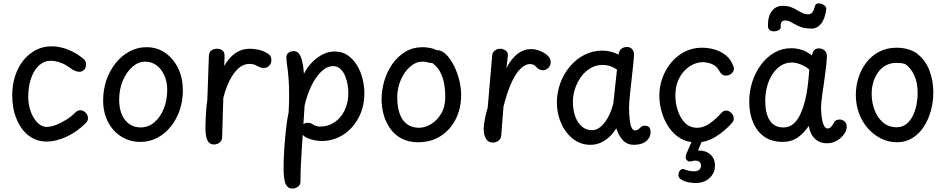

<svg xmlns="http://www.w3.org/2000/svg" viewBox="-20 -823 5492 1115"><path d="M459 -486Q470 -478 475 -469Q480 -460 480 -449Q480 -437 475 -427Q470 -417 461 -411.5Q452 -406 440 -406Q429 -406 414 -412.5Q399 -419 379 -434Q356 -451 327.5 -460.5Q299 -470 274 -470Q236 -470 206.5 -443Q177 -416 160.5 -368.5Q144 -321 144 -260Q144 -224 153 -192.5Q162 -161 177 -137Q192 -113 211 -99.5Q230 -86 250 -86Q274 -86 303.5 -97Q333 -108 363.5 -127Q394 -146 417 -169Q424 -176 431.5 -179.5Q439 -183 446 -183Q458 -183 468 -176.5Q478 -170 484.5 -159.5Q491 -149 491 -137Q491 -121 479 -109Q428 -58 367.5 -29.5Q307 -1 249 -1Q191 -1 146.5 -35.5Q102 -70 76.5 -131Q51 -192 51 -270Q51 -330 68 -382Q85 -434 116 -472.5Q147 -511 188.5 -532.5Q230 -554 279 -554Q308 -554 338.5 -546.5Q369 -539 399.5 -524Q430 -509 459 -486Z M1042 -299Q1042 -238 1023.5 -183.5Q1005 -129 971.5 -87.5Q938 -46 893 -22.5Q848 1 796 1Q733 1 684 -30Q635 -61 607 -115.5Q579 -170 579 -240Q579 -303 598.5 -359Q618 -415 652.5 -457.5Q687 -500 732.5 -524.5Q778 -549 830 -549Q893 -549 940.5 -515.5Q988 -482 1015 -425.5Q1042 -369 1042 -299ZM672 -244Q672 -195 687 -159Q702 -123 730.5 -103Q759 -83 797 -83Q841 -83 876 -112.5Q911 -142 931 -191.5Q951 -241 951 -302Q951 -349 934 -386Q917 -423 888.5 -444Q860 -465 823 -465Q783 -465 748.5 -434.5Q714 -404 693 -354Q672 -304 672 -244Z M1193 -498Q1194 -520 1207.5 -530Q1221 -540 1240 -540Q1258 -540 1271 -530.5Q1284 -521 1284 -501Q1284 -491 1283.5 -477Q1283 -463 1282 -440Q1311 -490 1348 -515Q1385 -540 1430 -540Q1453 -540 1480 -534.5Q1507 -529 1535 -512Q1547 -505 1551.5 -495.5Q1556 -486 1556 -472Q1556 -461 1550.5 -451Q1545 -441 1535 -434.5Q1525 -428 1512 -428Q1497 -428 1485.5 -434Q1474 -440 1461.5 -446Q1449 -452 1429 -452Q1393 -452 1364 -425.5Q1335 -399 1313 -354.5Q1291 -310 1277 -255Q1275 -206 1274 -166.5Q1273 -127 1272 -93.5Q1271 -60 1270 -27Q1270 -13 1263 -3.5Q1256 6 1245.5 11Q1235 16 1223 16Q1202 16 1191 2Q1180 -12 1176.5 -34Q1173 -56 1173 -81Q1173 -93 1173.5 -109Q1174 -125 1175 -143Q1176 -161 1177 -178.5Q1178 -196 1180 -212.5Q1182 -229 1184 -241Z M1645 -461Q1644 -469 1643.5 -477.5Q1643 -486 1643 -490Q1643 -507 1655 -516.5Q1667 -526 1686 -526Q1705 -526 1716.5 -511Q1728 -496 1735 -466.5Q1742 -437 1745 -395Q1766 -435 1794.5 -463.5Q1823 -492 1856 -508Q1889 -524 1923 -524Q1967 -524 1999 -502Q2031 -480 2053 -444Q2075 -408 2085.5 -365.5Q2096 -323 2096 -282Q2096 -220 2076 -169Q2056 -118 2021.5 -81Q1987 -44 1942.5 -24Q1898 -4 1848 -4Q1822 -4 1788 -13Q1754 -22 1738 -40Q1735 4 1732 50Q1729 96 1727 141Q1725 186 1725 229Q1726 249 1711 260.5Q1696 272 1678 272Q1659 272 1648.5 260Q1638 248 1634 232Q1629 211 1627.5 180.5Q1626 150 1628 96Q1629 70 1631 37.5Q1633 5 1636.5 -30.5Q1640 -66 1644.5 -101.5Q1649 -137 1656 -170Q1658 -198 1658.5 -225Q1659 -252 1659 -279Q1659 -321 1656 -364.5Q1653 -408 1645 -461ZM1742 -102Q1753 -110 1767 -110Q1775 -110 1784.5 -107Q1794 -104 1804 -96Q1813 -92 1822 -90Q1831 -88 1840 -88Q1885 -88 1922 -112.5Q1959 -137 1981 -181.5Q2003 -226 2003 -284Q2003 -306 1998.5 -332.5Q1994 -359 1983.5 -383.5Q1973 -408 1956 -423.5Q1939 -439 1915 -439Q1879 -439 1846.5 -408Q1814 -377 1788.5 -325Q1763 -273 1749 -210Z M2566 -262Q2566 -291 2561 -326.5Q2556 -362 2540.5 -396.5Q2525 -431 2493 -455Q2483 -463 2477.5 -471.5Q2472 -480 2472 -494Q2472 -514 2486.5 -523Q2501 -532 2517 -532Q2545 -532 2570 -507.5Q2595 -483 2615 -444Q2635 -405 2646.5 -359.5Q2658 -314 2658 -272Q2658 -194 2627 -132Q2596 -70 2540 -33.5Q2484 3 2408 3Q2353 3 2313 -18Q2273 -39 2247 -75Q2221 -111 2208.5 -155.5Q2196 -200 2196 -246Q2196 -300 2212 -354Q2228 -408 2259 -452Q2290 -496 2334 -522.5Q2378 -549 2433 -549Q2454 -549 2478 -544.5Q2502 -540 2519.5 -529Q2537 -518 2537 -497Q2537 -480 2525 -468.5Q2513 -457 2490 -457Q2473 -457 2463.5 -461Q2454 -465 2433 -465Q2395 -465 2361.5 -435.5Q2328 -406 2307.5 -359Q2287 -312 2287 -258Q2287 -201 2301.5 -161.5Q2316 -122 2344.5 -101.5Q2373 -81 2413 -81Q2447 -81 2482 -101.5Q2517 -122 2541.5 -162Q2566 -202 2566 -262Z M2838 -498Q2839 -513 2846 -522Q2853 -531 2863.5 -535.5Q2874 -540 2885 -540Q2896 -540 2906.5 -535.5Q2917 -531 2924 -522Q2931 -513 2929 -498L2921 -427Q2949 -483 2985.5 -510.5Q3022 -538 3063 -538Q3088 -538 3114.5 -528Q3141 -518 3159.5 -501Q3178 -484 3178 -462Q3178 -443 3164.5 -429Q3151 -415 3132 -415Q3120 -415 3111 -420.5Q3102 -426 3095 -433Q3088 -442 3079 -446.5Q3070 -451 3057 -451Q3034 -451 3007.5 -428.5Q2981 -406 2954.5 -352Q2928 -298 2904 -205L2891 -39Q2890 -18 2875.5 -6.5Q2861 5 2843 5Q2815 5 2802 -17.5Q2789 -40 2789 -71Q2789 -88 2792.5 -112Q2796 -136 2801.5 -159Q2807 -182 2812 -196Z M3214 -226Q3214 -286 3234 -340.5Q3254 -395 3290 -437.5Q3326 -480 3374 -504.5Q3422 -529 3477 -529Q3503 -529 3527 -523Q3551 -517 3572 -506Q3575 -528 3587 -538.5Q3599 -549 3618 -550Q3633 -551 3643 -544.5Q3653 -538 3657.5 -528Q3662 -518 3662 -507Q3662 -495 3658.5 -462Q3655 -429 3650 -380.5Q3645 -332 3638 -271Q3635 -246 3634 -224.5Q3633 -203 3633 -193Q3634 -151 3637.5 -123Q3641 -95 3648.5 -80.5Q3656 -66 3667 -66Q3681 -66 3688.5 -73Q3696 -80 3703.5 -86.5Q3711 -93 3725 -93Q3742 -93 3750 -84Q3758 -75 3758 -55Q3758 -41 3753 -29.5Q3748 -18 3738 -8Q3725 5 3705 11.5Q3685 18 3662 18Q3621 18 3596.5 -9.5Q3572 -37 3559 -78Q3540 -47 3516 -25.5Q3492 -4 3465 7Q3438 18 3409 18Q3351 18 3307 -17Q3263 -52 3238.5 -108Q3214 -164 3214 -226ZM3542 -225 3563 -419Q3544 -432 3523 -439Q3502 -446 3479 -446Q3440 -446 3408 -426.5Q3376 -407 3353.5 -375.5Q3331 -344 3319 -306.5Q3307 -269 3307 -234Q3307 -200 3314 -169.5Q3321 -139 3335.5 -116Q3350 -93 3370.5 -80Q3391 -67 3418 -67Q3446 -67 3471 -89.5Q3496 -112 3514.5 -148.5Q3533 -185 3542 -225Z M4024 4Q3970 4 3930 -20.5Q3890 -45 3863 -85.5Q3836 -126 3822.5 -174Q3809 -222 3809 -268Q3809 -322 3827.5 -372Q3846 -422 3879.5 -461.5Q3913 -501 3958 -523.5Q4003 -546 4056 -546Q4094 -546 4130 -535.5Q4166 -525 4195 -502Q4224 -479 4238 -441Q4240 -437 4241 -433.5Q4242 -430 4242 -426Q4242 -413 4235 -403.5Q4228 -394 4217.5 -389Q4207 -384 4196 -384Q4183 -384 4174 -390.5Q4165 -397 4156 -413Q4140 -442 4112 -452Q4084 -462 4060 -462Q4035 -462 4007.5 -450Q3980 -438 3956 -413.5Q3932 -389 3917 -352.5Q3902 -316 3902 -267Q3902 -226 3915.5 -183Q3929 -140 3956.5 -111Q3984 -82 4026 -81Q4068 -81 4105 -108.5Q4142 -136 4169 -167Q4176 -174 4182.5 -177.5Q4189 -181 4196 -181Q4208 -181 4218 -174.5Q4228 -168 4234.5 -158Q4241 -148 4241 -136Q4241 -129 4239 -122Q4237 -115 4229 -107Q4189 -62 4136 -29Q4083 4 4024 4Z M4019 240Q4001 240 3978 235.5Q3955 231 3935 219Q3925 213 3921.5 203.5Q3918 194 3922 181Q3926 167 3935.5 161.5Q3945 156 3956 161Q3965 165 3980 168.5Q3995 172 4009 172Q4032 172 4041.5 162Q4051 152 4051 139Q4051 121 4036 113.5Q4021 106 3998 113Q3985 117 3977.5 113.5Q3970 110 3965 103Q3961 95 3962 86Q3963 77 3969 63L4001 -10H4059L4027 67L4005 56Q4040 47 4068.5 54.5Q4097 62 4114.5 83.5Q4132 105 4132 139Q4132 182 4100.5 211Q4069 240 4019 240Z M4331 -234Q4331 -293 4349 -348.5Q4367 -404 4400 -448Q4433 -492 4477.5 -517.5Q4522 -543 4575 -543Q4605 -543 4635.5 -533.5Q4666 -524 4695 -501Q4700 -523 4709.5 -532.5Q4719 -542 4735 -542Q4755 -542 4769 -529.5Q4783 -517 4782 -494Q4781 -463 4775 -417.5Q4769 -372 4763 -327Q4761 -313 4757 -287.5Q4753 -262 4750.5 -237Q4748 -212 4748 -197Q4748 -178 4751 -149.5Q4754 -121 4762.5 -99Q4771 -77 4785 -77Q4796 -77 4805 -85Q4814 -93 4822 -109Q4827 -120 4836.5 -124.5Q4846 -129 4856 -129Q4867 -129 4877 -123.5Q4887 -118 4892.5 -108.5Q4898 -99 4897 -85Q4897 -66 4882 -44Q4867 -22 4841 -6.5Q4815 9 4782 9Q4754 9 4732 -3Q4710 -15 4696 -37.5Q4682 -60 4677 -92Q4647 -48 4611 -23.5Q4575 1 4525 1Q4461 1 4418 -29.5Q4375 -60 4353 -113Q4331 -166 4331 -234ZM4424 -238Q4424 -189 4435.5 -154.5Q4447 -120 4470 -101.5Q4493 -83 4528 -83Q4556 -83 4576 -95.5Q4596 -108 4611 -130Q4626 -152 4637 -181Q4647 -206 4654.5 -236Q4662 -266 4667 -298.5Q4672 -331 4675 -362Q4678 -393 4680 -419Q4656 -439 4628.5 -449.5Q4601 -460 4579 -460Q4543 -460 4514.5 -441.5Q4486 -423 4465.5 -391.5Q4445 -360 4434.5 -320.5Q4424 -281 4424 -238Z M4693 -657Q4660 -657 4637.5 -664Q4615 -671 4599 -680.5Q4583 -690 4569 -697Q4555 -704 4539 -704Q4511 -704 4514 -668Q4515 -656 4504 -649Q4493 -642 4478.5 -641Q4464 -640 4452.5 -646.5Q4441 -653 4440 -669Q4438 -725 4461 -757Q4484 -789 4527 -789Q4554 -789 4573.5 -781.5Q4593 -774 4608.5 -764.5Q4624 -755 4639.5 -747.5Q4655 -740 4674 -740Q4689 -740 4697.5 -751Q4706 -762 4713 -788Q4716 -800 4726.5 -802.5Q4737 -805 4749.5 -801Q4762 -797 4771 -788.5Q4780 -780 4778 -768Q4771 -713 4748 -685Q4725 -657 4693 -657Z M5188 -546Q5211 -546 5234 -541.5Q5257 -537 5277 -528.5Q5297 -520 5311 -507Q5357 -470 5378.5 -411Q5400 -352 5400 -287Q5400 -232 5386 -180.5Q5372 -129 5345 -87.5Q5318 -46 5279 -21.5Q5240 3 5190 3Q5139 3 5095.5 -19Q5052 -41 5019 -79Q4986 -117 4968 -166.5Q4950 -216 4950 -271Q4950 -323 4965.5 -372Q4981 -421 5011.5 -460.5Q5042 -500 5086.5 -523Q5131 -546 5188 -546ZM5042 -278Q5042 -228 5059 -183.5Q5076 -139 5108.5 -111.5Q5141 -84 5187 -84Q5219 -84 5242 -101.5Q5265 -119 5280 -148.5Q5295 -178 5302 -213Q5309 -248 5309 -282Q5309 -343 5289.5 -385.5Q5270 -428 5237 -451Q5224 -455 5211.5 -456.5Q5199 -458 5186 -458Q5152 -458 5125 -443.5Q5098 -429 5079.5 -403.5Q5061 -378 5051.5 -346Q5042 -314 5042 -278Z"/></svg>

Font: Playpen Sans Deva
Style: Regular
Weight: 400
Designer: Pooja Saxena, Gunjan Panchal, Laura Meseguer, Veronika Burian, José Scaglione
Foundry: TypeTogether
Version: Version 2.000